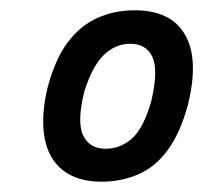

<svg xmlns="http://www.w3.org/2000/svg" viewBox="-20 -735 395 373"><path d="M177 -382Q131 -382 102.5 -404Q74 -426 66.5 -468Q59 -510 73 -567Q88 -622 112.5 -654Q137 -686 170 -700.5Q203 -715 242 -715Q312 -715 339.5 -667.5Q367 -620 345 -531Q330 -476 305.5 -443Q281 -410 248 -396Q215 -382 177 -382ZM185 -446Q214 -446 236.5 -466Q259 -486 274 -539Q288 -599 276 -624.5Q264 -650 233 -650Q205 -650 182.5 -629Q160 -608 144 -558Q129 -498 141.5 -472Q154 -446 185 -446Z"/></svg>

Font: Nunito Sans 7pt Condensed
Style: Bold Italic
Weight: 700
Width: 3
Italic angle: -9°
Designer: Vernon Adams
Foundry: Vernon Adams
Version: Version 3.101;gftools[0.9.27]